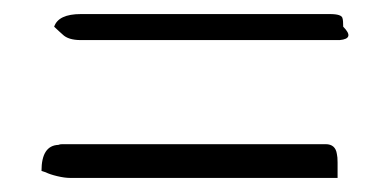

<svg xmlns="http://www.w3.org/2000/svg" viewBox="-20 -471 540 273"><path d="M468 -433Q485 -416 463 -414H95Q77 -414 69 -422Q67 -424 64 -426.5Q61 -429 57 -433Q63 -451 95 -451H449Q466 -451 467 -445Q468 -442 468 -433ZM459 -252Q460 -248 460 -240Q460 -232 460 -218H80Q72 -218 61.5 -220.5Q51 -223 45 -226L39 -228Q39 -264 63 -265Q65 -266 68.5 -266Q72 -266 76 -266H443Q457 -266 459 -252Z"/></svg>

Font: New Tegomin
Style: Regular
Weight: 400
Designer: Kyosuke Nagai
Version: Version 1.000